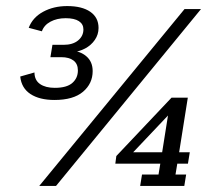

<svg xmlns="http://www.w3.org/2000/svg" viewBox="-20 -613 686 633"><path d="M159.6 -283.4Q110.3 -283.4 80.4 -303Q50.6 -322.7 46.7 -360.7L93.6 -374.1Q93.8 -348.6 111.9 -336Q130.1 -323.4 160.6 -323.4Q200 -323.4 218.4 -339.5Q236.8 -355.6 236.8 -380.8Q236.8 -402.5 222.3 -413.5Q207.8 -424.5 182.1 -424.5H146.2L152.9 -465.2H189.3Q220 -465.2 237.5 -479.7Q255 -494.2 255 -516Q255 -533.5 240.2 -543.2Q225.3 -553 196.4 -553Q167.7 -553 146.5 -541.6Q125.3 -530.3 118.1 -509.8L74.7 -521.3Q87.5 -555.3 122.2 -574.2Q156.8 -593 201.6 -593Q250.2 -593 277.6 -574.2Q304.9 -555.3 304.9 -520.9Q304.9 -499.2 292.7 -481.5Q280.6 -463.8 260.7 -453.2Q240.8 -442.6 216.4 -440.1L211.9 -446.2Q244 -445.3 264.7 -427.4Q285.5 -409.6 285.5 -378.6Q285.5 -337.4 253.6 -310.4Q221.6 -283.4 159.6 -283.4ZM109.4 0 588.3 -583H642.6L164.7 0ZM442.1 0 448.2 -37.6H502.6L508.5 -73.4H360.2L363.5 -98.6L545.5 -291H599.2L570.6 -111H605.7L599.6 -73.4H564.5L558.6 -37.6H593.7L587.6 0ZM402.4 -93.4 391.9 -111H514.6L538.7 -262.9L557.6 -257.3Z"/></svg>

Font: Rokkitt SemiBold
Style: Italic
Weight: 600
Italic angle: -9°
Designer: Vernon Adams
Foundry: Vernon Adams
Version: Version 3.103